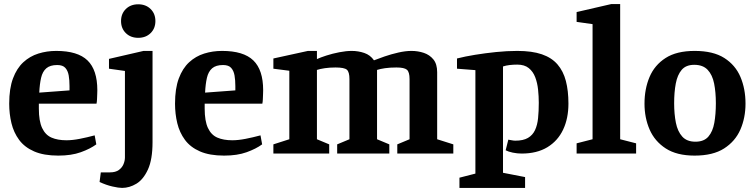

<svg xmlns="http://www.w3.org/2000/svg" viewBox="-20 -751 3691 939"><path d="M265 10Q194 10 147 -10.5Q100 -31 73.5 -67Q47 -103 36 -148.5Q25 -194 25 -244Q25 -318 43.5 -367.5Q62 -417 94 -446.5Q126 -476 167.5 -489Q209 -502 255 -502Q360 -502 408 -455.5Q456 -409 456 -310Q456 -304 455.5 -291.5Q455 -279 454.5 -266Q454 -253 452 -244H170V-220Q170 -159 186 -125Q202 -91 232 -78Q262 -65 305 -65Q334 -65 370 -72Q406 -79 443 -89L451 -45Q421 -23 375 -6.5Q329 10 265 10ZM172 -298 320 -309V-330Q320 -359 316 -382Q312 -405 299.5 -419Q287 -433 260 -433Q225 -433 206.5 -417Q188 -401 181 -370.5Q174 -340 172 -298Z M577 168Q560 168 529.5 161Q499 154 467 139L473 92H518Q545 92 561 80.5Q577 69 584 52Q591 35 591 19V-404L513 -415V-463L682 -502H726V-56Q726 29 703.5 78Q681 127 647 147.5Q613 168 577 168ZM656 -566Q619 -566 595.5 -589Q572 -612 572 -648Q572 -684 595.5 -707Q619 -730 656 -730Q693 -730 716.5 -707Q740 -684 740 -648Q740 -612 716.5 -589Q693 -566 656 -566Z M1076 10Q1005 10 958 -10.5Q911 -31 884.5 -67Q858 -103 847 -148.5Q836 -194 836 -244Q836 -318 854.5 -367.5Q873 -417 905 -446.5Q937 -476 978.5 -489Q1020 -502 1066 -502Q1171 -502 1219 -455.5Q1267 -409 1267 -310Q1267 -304 1266.5 -291.5Q1266 -279 1265.5 -266Q1265 -253 1263 -244H981V-220Q981 -159 997 -125Q1013 -91 1043 -78Q1073 -65 1116 -65Q1145 -65 1181 -72Q1217 -79 1254 -89L1262 -45Q1232 -23 1186 -6.5Q1140 10 1076 10ZM983 -298 1131 -309V-330Q1131 -359 1127 -382Q1123 -405 1110.5 -419Q1098 -433 1071 -433Q1036 -433 1017.5 -417Q999 -401 992 -370.5Q985 -340 983 -298Z M1317 0V-45L1395 -70V-405L1317 -415V-465L1486 -502H1530V-462Q1547 -470 1576.5 -479.5Q1606 -489 1639.5 -495.5Q1673 -502 1700 -502Q1732 -502 1761.5 -492Q1791 -482 1809 -456Q1829 -464 1861 -475Q1893 -486 1928 -494Q1963 -502 1992 -502Q2024 -502 2052.5 -492.5Q2081 -483 2099.5 -460.5Q2118 -438 2118 -398V-70L2197 -45V0H1923V-45L1983 -70V-364Q1983 -399 1970 -410Q1957 -421 1919 -421Q1887 -421 1863 -417.5Q1839 -414 1824 -409Q1824 -405 1824 -401Q1824 -397 1824 -392V-70L1884 -45V0H1629V-45L1689 -70V-364Q1689 -399 1676.5 -410Q1664 -421 1621 -421Q1592 -421 1568.5 -417.5Q1545 -414 1530 -409V-70L1590 -45V0Z M2227 168V118L2305 98V-408L2215 -415V-465Q2254 -475 2303.5 -483Q2353 -491 2406 -496.5Q2459 -502 2510 -502Q2582 -502 2630 -485.5Q2678 -469 2706.5 -436Q2735 -403 2747.5 -355Q2760 -307 2760 -244Q2760 -172 2734 -117Q2708 -62 2657 -31Q2606 0 2531 0Q2510 0 2488 -4.5Q2466 -9 2453 -16L2466 -68Q2472 -67 2482.5 -65Q2493 -63 2500 -63Q2539 -63 2562 -76.5Q2585 -90 2596.5 -114.5Q2608 -139 2611.5 -173Q2615 -207 2615 -248Q2615 -280 2611.5 -313Q2608 -346 2597.5 -373.5Q2587 -401 2566 -418Q2545 -435 2510 -435Q2491 -435 2473 -433Q2455 -431 2440 -426V94L2548 115V168Z M2800 0V-50L2878 -70V-633L2800 -644V-692L2969 -731H3013V-70L3091 -50V0Z M3377 10Q3290 10 3236 -25Q3182 -60 3157 -117.5Q3132 -175 3132 -244Q3132 -316 3156.6 -374.3Q3181.2 -432.6 3235.1 -467.3Q3289 -502 3377.4 -502Q3468 -502 3522.3 -467.4Q3576.6 -432.8 3601.3 -374.6Q3626 -316.4 3626 -244.2Q3626 -175 3601 -117.5Q3576 -60 3521.4 -25Q3466.9 10 3377 10ZM3381 -58Q3423 -58 3444.5 -83Q3466 -108 3473.5 -150.6Q3481 -193.1 3481 -246Q3481 -300 3472.5 -342.5Q3464 -385 3440.9 -409.5Q3417.8 -434 3375.3 -434Q3335 -434 3314 -409.5Q3293 -385 3285 -342.5Q3277 -300 3277 -246Q3277 -193.1 3285.5 -150.6Q3294 -108 3316.7 -83Q3339.3 -58 3381 -58Z"/></svg>

Font: Manuale
Style: Regular
Weight: 400
Designer: Eduardo Tunni / Pablo Cosgaya
Foundry: Eduardo Tunni / Pablo Cosgaya
Version: Version 1.002